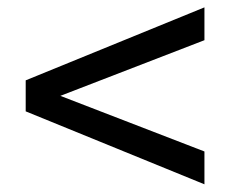

<svg xmlns="http://www.w3.org/2000/svg" viewBox="-20 -613 626 514"><path d="M527.3 -119.6 48.8 -314.9V-397.9L527.3 -593.3V-505.4L141.6 -356.4L527.3 -207.5Z"/></svg>

Font: Andika Compact
Style: Regular
Weight: 400
Designer: Victor Gaultney, Annie Olsen, Julie Remington, Don Collingsworth, Eric Hays, Becca Hirsbrunner
Foundry: SIL International
Version: Version 5.000 ; LnSpcTght